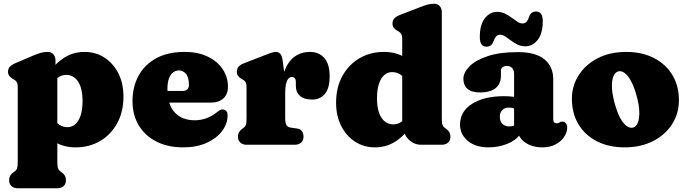

<svg xmlns="http://www.w3.org/2000/svg" viewBox="-20 -775 3680 1028"><path d="M277 -452V-407L287 -388V91Q287 116.5 290.8 126Q294.5 135.5 301 141L308 146Q320 154 326.5 164.5Q333 175 333 190Q333 210 320.5 221.5Q308 233 286 233H76Q54.5 233 41.8 221.5Q29 210 29 190Q29 175 35.5 164.5Q42 154 54 146L61 141Q68 135.5 71.5 126Q75 116.5 75 91V-305Q75 -327.5 69.5 -335.8Q64 -344 55 -349L48 -353Q37 -360 30 -368.5Q23 -377 23 -391Q23 -407 32.5 -417.5Q42 -428 63 -437L159 -478Q184 -488.5 200.8 -492.8Q217.5 -497 236 -497Q255 -497 266 -484.2Q277 -471.5 277 -452ZM250 -307 214 -347Q257 -417 310.5 -457Q364 -497 433 -497Q492.5 -497 539.5 -466.5Q586.5 -436 613.8 -382.2Q641 -328.5 641 -258Q641 -176.5 607.5 -115.2Q574 -54 516 -20Q458 14 385 14Q324.5 14 279.2 -11.8Q234 -37.5 201 -90L258 -156Q277 -120 297.5 -107Q318 -94 341 -94Q365 -94 383.2 -110Q401.5 -126 411.8 -157.2Q422 -188.5 422 -234Q422 -282 410.5 -313Q399 -344 379.2 -359Q359.5 -374 335 -374Q309.5 -374 288 -358.2Q266.5 -342.5 250 -307Z M1200.5 -311Q1200.5 -270 1175.8 -247.8Q1151 -225.5 1106.5 -225.5H825V-288H957.5Q991.5 -288 991.5 -321.5Q991.5 -362 975.2 -380Q959 -398 938.5 -398Q922 -398 907.8 -388Q893.5 -378 885 -356.2Q876.5 -334.5 876.5 -298.5Q876.5 -213.5 916.2 -172.2Q956 -131 1022.5 -131Q1053 -131 1082.5 -141Q1112 -151 1136 -170Q1150.5 -181.5 1158.5 -185.8Q1166.5 -190 1174 -189Q1183 -188.5 1190.8 -181.5Q1198.5 -174.5 1198.5 -157Q1198.5 -112.5 1169.2 -73.5Q1140 -34.5 1086.8 -10.2Q1033.5 14 960.5 14Q878.5 14 817.5 -17Q756.5 -48 723 -103.8Q689.5 -159.5 689.5 -233Q689.5 -309.5 721.5 -369Q753.5 -428.5 815.8 -462.8Q878 -497 968.5 -497Q1041 -497 1093 -471.5Q1145 -446 1172.8 -403.8Q1200.5 -361.5 1200.5 -311Z M1484 -264Q1484 -345 1503.8 -396.5Q1523.5 -448 1558.5 -472.5Q1593.5 -497 1639 -497Q1688 -497 1716.5 -464.5Q1745 -432 1745 -367Q1745 -302 1719.2 -272Q1693.5 -242 1651.5 -242Q1608 -242 1586 -261.5Q1564 -281 1564 -314.5V-336Q1564 -350 1558 -356.5Q1552 -363 1542 -363Q1532 -363 1524 -353.8Q1516 -344.5 1511.5 -325.8Q1507 -307 1507 -279ZM1494 -446 1507 -348V-142Q1507 -118.5 1513.2 -106.5Q1519.5 -94.5 1535 -92L1570 -87Q1589 -84.5 1597 -72.5Q1605 -60.5 1605 -43Q1605 -23 1592.5 -11.5Q1580 0 1558 0H1301Q1279.5 0 1266.8 -11.5Q1254 -23 1254 -43Q1254 -58 1260.5 -68.2Q1267 -78.5 1279 -87L1286 -92Q1293 -97 1296.5 -106.8Q1300 -116.5 1300 -142V-305Q1300 -327.5 1294.5 -335.8Q1289 -344 1280 -349L1273 -353Q1262 -359.5 1255 -368.2Q1248 -377 1248 -391Q1248 -407 1257.5 -418Q1267 -429 1288 -437L1394 -478Q1416 -486.5 1430.8 -491.8Q1445.5 -497 1457 -497Q1472 -497 1481.2 -486Q1490.5 -475 1494 -446Z M2143.5 -106 2133.5 -108V-563Q2133.5 -585.5 2128 -593.8Q2122.5 -602 2113.5 -607L2106.5 -611Q2095.5 -617.5 2088.5 -626.2Q2081.5 -635 2081.5 -649Q2081.5 -665 2091 -676Q2100.5 -687 2121.5 -695L2227.5 -736Q2253 -746 2269.5 -750.5Q2286 -755 2304.5 -755Q2323.5 -755 2334.5 -742.2Q2345.5 -729.5 2345.5 -710V-142Q2345.5 -116.5 2349.2 -107Q2353 -97.5 2359.5 -92L2366.5 -87Q2378.5 -79 2385 -68.5Q2391.5 -58 2391.5 -43Q2391.5 -23 2379 -11.5Q2366.5 0 2344.5 0H2234.5Q2198.5 0 2171 -25Q2143.5 -50 2143.5 -83ZM1779.5 -225Q1779.5 -306.5 1813 -367.8Q1846.5 -429 1904.5 -463Q1962.5 -497 2035.5 -497Q2096.5 -497 2141.5 -471.2Q2186.5 -445.5 2219.5 -393L2162.5 -327Q2144 -363 2123.5 -376Q2103 -389 2079.5 -389Q2055.5 -389 2037.2 -373Q2019 -357 2008.8 -325.8Q1998.5 -294.5 1998.5 -249Q1998.5 -201 2010 -170Q2021.5 -139 2041.2 -124Q2061 -109 2085.5 -109Q2111 -109 2132.5 -125Q2154 -141 2170.5 -176L2206.5 -136Q2164 -66.5 2110.2 -26.2Q2056.5 14 1987.5 14Q1928 14 1881 -16.5Q1834 -47 1806.8 -100.8Q1779.5 -154.5 1779.5 -225Z M2752.5 -82.5V-95.5L2732.5 -99V-380Q2732.5 -399 2722.2 -410.5Q2712 -422 2694.5 -422Q2681.5 -422 2671.8 -415.8Q2662 -409.5 2662 -399V-368Q2662 -326 2633.2 -303Q2604.5 -280 2551 -280Q2505.5 -280 2483.2 -299.2Q2461 -318.5 2461 -353Q2461 -386 2493 -419Q2525 -452 2590 -474Q2655 -496 2753 -496Q2848.5 -496 2895.2 -457.2Q2942 -418.5 2942 -351.5V-135Q2942 -127.5 2946.2 -121.2Q2950.5 -115 2961 -115Q2967 -115 2970.5 -116.5Q2974 -118 2977 -120Q2979.5 -121.5 2982.2 -122.8Q2985 -124 2989 -124Q3002.5 -124 3009.8 -114.8Q3017 -105.5 3017 -92Q3017 -67 3000.8 -42.5Q2984.5 -18 2954.8 -2Q2925 14 2884 14Q2828 14 2790.2 -13.2Q2752.5 -40.5 2752.5 -82.5ZM2443 -108Q2443 -178 2507.5 -219Q2572 -260 2678 -260Q2707 -260 2729.8 -256.8Q2752.5 -253.5 2766.5 -247L2745.5 -188.5Q2735.5 -194 2725.5 -196.5Q2715.5 -199 2703.5 -199Q2682 -199 2669 -185.5Q2656 -172 2656 -150Q2656 -126 2669.8 -112Q2683.5 -98 2706.5 -98Q2722.5 -98 2735 -103.8Q2747.5 -109.5 2753.5 -116L2766.5 -57Q2742 -23 2695 -4.5Q2648 14 2595 14Q2525.5 14 2484.2 -21Q2443 -56 2443 -108ZM2793 -527Q2770.5 -527 2751.2 -536.2Q2732 -545.5 2715.8 -558Q2699.5 -570.5 2685.2 -579.8Q2671 -589 2657.5 -589Q2644 -589 2635.8 -579.5Q2627.5 -570 2620.5 -550Q2610.5 -525 2584.5 -525Q2549 -525 2549 -577Q2549 -643 2576 -677.2Q2603 -711.5 2642 -711.5Q2664.5 -711.5 2683.8 -702.2Q2703 -693 2719.2 -680.5Q2735.5 -668 2749.8 -658.8Q2764 -649.5 2777.5 -649.5Q2792 -649.5 2800 -659.2Q2808 -669 2814.5 -689Q2824.5 -713.5 2850.5 -713.5Q2886 -713.5 2886 -662Q2886 -595.5 2858.8 -561.2Q2831.5 -527 2793 -527Z M3332.5 -497Q3418 -497 3481.5 -464.2Q3545 -431.5 3580 -373.5Q3615 -315.5 3615 -239Q3615 -167.5 3578.5 -110.2Q3542 -53 3476.5 -19.5Q3411 14 3324.5 14Q3239.5 14 3176 -18.5Q3112.5 -51 3077.2 -109.5Q3042 -168 3042 -246Q3042 -315.5 3078.5 -372.5Q3115 -429.5 3180.2 -463.2Q3245.5 -497 3332.5 -497ZM3370 -92Q3386 -96.5 3394.8 -117.5Q3403.5 -138.5 3403 -174.2Q3402.5 -210 3389.5 -258Q3376 -309 3359 -340.2Q3342 -371.5 3324 -384.5Q3306 -397.5 3289.5 -392.5Q3274.5 -388.5 3265.2 -368.5Q3256 -348.5 3256.2 -313Q3256.5 -277.5 3270 -226Q3283.5 -175 3300.2 -144Q3317 -113 3335.2 -100.2Q3353.5 -87.5 3370 -92Z"/></svg>

Font: Fraunces SuperSoft 9pt
Style: Regular
Weight: 900
Version: Version 1.000;[b76b70a41]